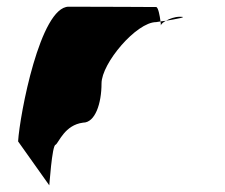

<svg xmlns="http://www.w3.org/2000/svg" viewBox="-20 -567 672 573"><path d="M34 -145 127 -14C127 -6 135 -135 146 -135C156 -142 173 -194 228 -201C264 -201 283 -258 283 -318C283 -378 387 -501 446 -501C446 -501 451 -502 459 -503C457 -520 452 -546 446 -546C446 -546 283 -547 185 -547C100 -547 39 -225 34 -145ZM459 -503C460 -498 460 -494 460 -491C460 -494 466 -500 475 -505C469 -504 464 -504 459 -503ZM475 -505C505 -510 544 -517 517 -517C501 -517 486 -511 475 -505Z"/></svg>

Font: Ampere
Style: Ext
Weight: 400
Version: Version 1